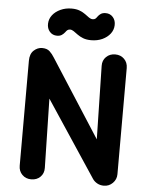

<svg xmlns="http://www.w3.org/2000/svg" viewBox="-62 -989 819 1049"><g transform="rotate(5 348.0 -464.5)"><path d="M148.8 10Q119 10 99.5 -9.5Q80 -29 80 -58.8V-634.2Q80 -672 100.6 -691Q121.2 -710 146.5 -710Q173.2 -710 187.9 -696.2Q202.5 -682.5 214.2 -663.2L512 -200L488.8 -154.5L478.5 -641.2Q477.8 -671.2 497.5 -690.6Q517.2 -710 547.2 -710Q577.2 -710 596.6 -690.6Q616 -671.2 616 -641.2V-58.8Q616 -30.5 595.8 -10.2Q575.5 10 547.2 10Q526.8 10 511 1.2Q495.2 -7.5 485.8 -21.2L167.2 -502.2L207.8 -527L217.8 -58.8Q218.5 -29 199.1 -9.5Q179.8 10 148.8 10ZM221 -784Q196.2 -784 180.9 -801.6Q165.5 -819.2 166.5 -845.8Q167.5 -871.8 183.6 -892.6Q199.8 -913.5 227.4 -926.1Q255 -938.8 288.2 -938.8Q314.5 -938.8 332.6 -931.6Q350.8 -924.5 363.8 -914.8Q376.8 -905 386.9 -897.9Q397 -890.8 407 -890.8Q416.8 -890.8 421.9 -895Q427 -899.2 432.5 -907.5Q439 -916.8 449.1 -923.5Q459.2 -930.2 475.8 -930.2Q500.2 -930.2 515.6 -912.6Q531 -895 530 -868.5Q529.2 -842.5 513.1 -821.6Q497 -800.8 469.9 -788.2Q442.8 -775.8 408.8 -775.8Q382.8 -775.8 364.6 -782.9Q346.5 -790 333.2 -799.8Q320 -809.5 309.8 -816.6Q299.5 -823.8 289.2 -823.8Q280.2 -823.5 274.9 -819.1Q269.5 -814.8 263.8 -806.5Q257.5 -798.2 247.4 -791.1Q237.2 -784 221 -784Z"/></g></svg>

Font: National Park
Style: Regular
Weight: 400
Designer: Andrea Herstowski, Ben Hoepner
Version: Version 1.009